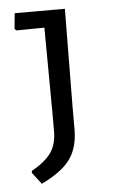

<svg xmlns="http://www.w3.org/2000/svg" viewBox="-46 -531 382 644"><g transform="rotate(-5 144.5 -209.0)"><path d="M194 -165 197 -498H28L23 -446L28 -440L123 -441L125 -156V-92C125 -63.3 118.5 -39.5 105.5 -20.5C92.5 -1.5 70.3 16.7 39 34V41L69 80C115.7 57.3 148.2 33 166.5 7C184.8 -19 194 -52.3 194 -93Z"/></g></svg>

Font: Alegreya Sans SC
Style: Regular
Weight: 400
Designer: Juan Pablo del Peral
Foundry: Huerta Tipografica
Version: Version 1.000;PS 001.000;hotconv 1.0.70;makeotf.lib2.5.58329